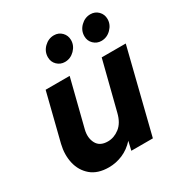

<svg xmlns="http://www.w3.org/2000/svg" viewBox="-149 -713 790 836"><g transform="rotate(-30 246.0 -295.0)"><path d="M160.4 13.9Q104.2 13.9 71.2 -14.2Q38.2 -42.4 28.1 -86.5Q18.1 -130.6 29.9 -179.2L89.6 -416.7H210.4L150.7 -180.6Q141.7 -143.1 156.9 -114.6Q172.2 -86.1 212.5 -86.1Q243.8 -86.1 271.2 -107.3Q298.6 -128.5 309.7 -173.6L371.5 -416.7H492.4L388.2 0H279.9L290.3 -44.4Q263.2 -14.6 229.5 -0.3Q195.8 13.9 160.4 13.9ZM223.6 -479.2Q201.1 -479.2 184.9 -494.8Q168.8 -510.4 168.8 -534Q168.8 -562.8 189.9 -583.5Q211.1 -604.2 239 -604.2Q262.3 -604.2 278 -588.2Q293.7 -572.2 293.7 -549.1Q293.7 -521.5 272.8 -500.3Q251.8 -479.2 223.6 -479.2ZM406.9 -479.2Q384.5 -479.2 368.3 -494.8Q352.1 -510.4 352.1 -534Q352.1 -562.8 373.3 -583.5Q394.4 -604.2 422.3 -604.2Q445.6 -604.2 461.4 -588.2Q477.1 -572.2 477.1 -549.1Q477.1 -521.5 456.1 -500.3Q435.2 -479.2 406.9 -479.2Z"/></g></svg>

Font: Afacad
Style: Italic
Weight: 400
Italic angle: -14°
Designer: Kristian Moeller
Foundry: Dicotype
Version: Version 1.000